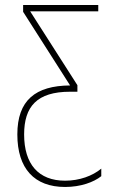

<svg xmlns="http://www.w3.org/2000/svg" viewBox="-20 -734 460 764"><path d="M239 10C301 10 353 -9 383 -33V-63C348 -34 296 -15 239 -15C133 -15 76 -81 76 -199C76 -310 127 -369 259 -369H288V-395L100 -689H371V-714H72V-687L259 -394C121 -393 49 -335 49 -199C49 -63 117 10 239 10Z"/></svg>

Font: Noto Sans Condensed Thin
Style: Regular
Weight: 100
Width: 3
Designer: Monotype Design Team
Foundry: Monotype Imaging Inc.
Version: Version 2.013